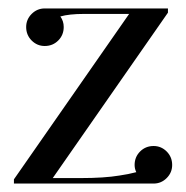

<svg xmlns="http://www.w3.org/2000/svg" viewBox="-20 -435 441 455"><path d="M123 -396Q131 -385 131 -371Q131 -352 118 -339Q105 -326 86 -326Q68 -326 55 -339Q42 -352 42 -371Q42 -389 55 -402Q68 -415 86 -415H378V-405L105 -13H171Q227 -13 263 -19Q284 -22 303 -27Q299 -35 299 -44Q299 -63 312 -76Q325 -89 344 -89Q362 -89 375 -76Q388 -63 388 -44Q388 -26 375 -13Q362 0 344 0H13V-10L286 -402H179Q144 -402 123 -396Z"/></svg>

Font: Wachinanga
Style: Regular
Weight: 400
Designer: deFharo
Foundry: deFharo
Version: Wachinanga: Version 2.001 2013